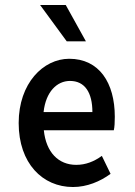

<svg xmlns="http://www.w3.org/2000/svg" viewBox="-20 -739 544 771"><path d="M55 -245C55 -83 151 12 273 12C329 12 382 -10 424 -41L389 -113C357 -90 324 -77 286 -77C215 -77 165 -127 156 -216H437C440 -228 441 -248 441 -270C441 -407 378 -503 258 -503C154 -503 55 -405 55 -245ZM155 -289C164 -371 209 -414 261 -414C321 -414 351 -367 351 -289ZM248 -573H325L244 -719H141Z"/></svg>

Font: Falling Sky
Style: Condensed
Weight: 400
Designer: Paul D. Hunt
Foundry: Adobe Systems Incorporated
Version: Version 1.02